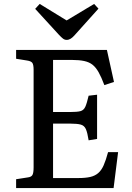

<svg xmlns="http://www.w3.org/2000/svg" viewBox="-20 -957 674 977"><path d="M62 0V-45L120 -54Q139 -56 145 -66.5Q151 -77 151 -105V-602Q151 -628 144.5 -637Q138 -646 118 -649L62 -658V-703H524L560 -540L511 -524Q496 -564 482 -589Q468 -614 451 -627.5Q434 -641 408.5 -646.5Q383 -652 347 -652H250V-387H337Q373 -387 389.5 -391.5Q406 -396 414 -413.5Q422 -431 431 -470L474 -475V-250L431 -243Q425 -282 417 -300Q409 -318 391 -323Q373 -328 337 -328H250V-51H379Q415 -51 439 -56.5Q463 -62 479.5 -76Q496 -90 507.5 -116Q519 -142 530 -183H581L558 0ZM319 -754Q309 -754 300.5 -760.5Q292 -767 278 -782L159 -912L182 -937L319 -853L459 -937L481 -913L358 -776Q349 -766 339.5 -760Q330 -754 319 -754Z"/></svg>

Font: Literata 18pt
Style: Regular
Weight: 400
Designer: Latin by Veronika Burian and Jose Scaglione. Greek by Irene Vlachou. Cyrillic by Vera Evstafieva.
Foundry: TypeTogether
Version: Version 3.103;gftools[0.9.29]